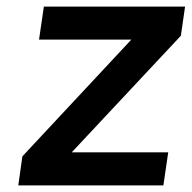

<svg xmlns="http://www.w3.org/2000/svg" viewBox="-20 -559 578 579"><path d="M472.7 0 487.3 -99.6H196.3L525.4 -451.2L538.1 -539.1H112.3L97.7 -439.5H376L47.4 -87.4L35.2 0Z"/></svg>

Font: Winston SemiBold
Style: Italic
Weight: 600
Italic angle: -8.13011°
Designer: Vernon Adams, Kim Jin-seong, David Berlow, Cristiano Sobral
Foundry: The Winston Project Authors
Version: Version 3.004